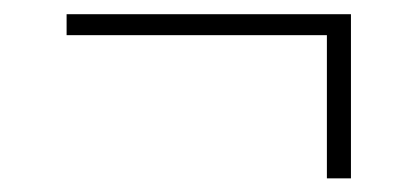

<svg xmlns="http://www.w3.org/2000/svg" viewBox="-20 -343 591 273"><path d="M444.8 -89.4V-293H74.7V-322.8H479V-89.4Z"/></svg>

Font: Elstob Light
Style: Italic
Weight: 300
Italic angle: -20°
Designer: Peter S. Baker
Version: Version 1.015